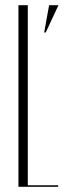

<svg xmlns="http://www.w3.org/2000/svg" viewBox="-20 -719 251 739"><path d="M51 -699H87V-6H204V0H51ZM156 -594H150L169 -699H205Z"/></svg>

Font: Moniqa ExtLt Narrow Display
Style: Regular
Weight: 200
Width: 4
Designer: Rajesh Rajput
Foundry: Rajesh Rajput
Version: Version 1.000